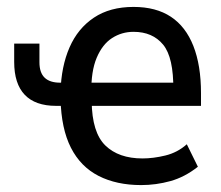

<svg xmlns="http://www.w3.org/2000/svg" viewBox="-20 -526 640 555"><path d="M388 9Q317 9 265 -17.5Q213 -44 185 -99Q157 -154 155 -240L175 -220H142Q82 -220 51.5 -252Q21 -284 21 -347V-400H94V-346Q94 -316 109 -301.5Q124 -287 154 -287H177L155 -261Q157 -334 181 -389Q205 -444 251.5 -475Q298 -506 366 -506Q431 -506 474 -477.5Q517 -449 539 -393Q561 -337 561 -257V-220H228L245 -233Q246 -143 284.5 -105.5Q323 -68 392 -68Q423 -68 458 -76.5Q493 -85 520 -109L552 -44Q514 -14 472.5 -2.5Q431 9 388 9ZM366 -434Q332 -434 304 -416Q276 -398 259.5 -359Q243 -320 244 -258L227 -287H496L481 -266Q482 -360 451.5 -397Q421 -434 366 -434Z"/></svg>

Font: Nunito Sans 7pt Condensed Medium
Style: Regular
Weight: 500
Width: 3
Designer: Vernon Adams
Foundry: Vernon Adams
Version: Version 3.101;gftools[0.9.27]